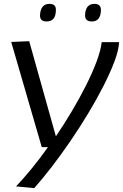

<svg xmlns="http://www.w3.org/2000/svg" viewBox="-20 -756 636 993"><path d="M506 -538H596Q594 -497 572.5 -439.5Q551 -382 516 -313Q481 -244 437 -171Q393 -98 344.5 -27Q296 44 247.5 107Q199 170 157 217L63 208Q102 167 144.5 115Q187 63 228 5H196L38 -539L131 -543L269 -51Q312 -114 352 -181.5Q392 -249 425 -314.5Q458 -380 479.5 -437.5Q501 -495 506 -538ZM455 -645Q419 -645 420 -678Q422 -736 469 -736Q503 -736 502 -702Q500 -645 455 -645ZM221 -645Q186 -645 187 -677Q188 -705 200 -720.5Q212 -736 236 -736Q271 -736 269 -702Q268 -645 221 -645Z"/></svg>

Font: Georama Extended
Style: Italic
Weight: 400
Width: 7
Italic angle: -9°
Designer: Jean-Baptiste Levee
Foundry: Production Type
Version: Version 1.000